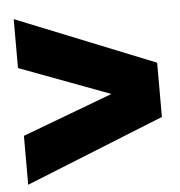

<svg xmlns="http://www.w3.org/2000/svg" viewBox="-45 -652 610 649"><g transform="rotate(-5 260.0 -328.0)"><path d="M24.9 -46.9V-212.9L332 -328.1L24.9 -442.9V-608.9L495.1 -419.9V-235.8Z"/></g></svg>

Font: Trueno UltraBlack
Style: Regular
Weight: 950
Designer: Julieta Ulanovsky
Foundry: Julieta Ulanovsky
Version: Version 3.001b | FøM Fix